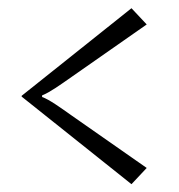

<svg xmlns="http://www.w3.org/2000/svg" viewBox="-20 -490 446 479"><path d="M34 -249 308 -30.5 346 -71 158.5 -202C131.3 -221.2 103 -241.8 85 -248V-252C104.5 -259.7 129.2 -277.5 158.5 -298L346 -429L308 -469.5L34 -251Z"/></svg>

Font: Prida01
Style: Bold
Weight: 700
Designer: gluk
Foundry: gluk
Version: Version 00.072